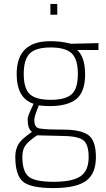

<svg xmlns="http://www.w3.org/2000/svg" viewBox="-20 -720 541 979"><path d="M58 80Q58 23 96 -11Q110 -24 143 -48Q121 -62 121 -113Q121 -127 144 -175L151 -191Q65 -219 65 -343Q65 -510 236 -510Q288 -510 328 -500L342 -497L482 -500V-465H374Q414 -428 414 -340.5Q414 -253 370.5 -216Q327 -179 232 -179Q202 -179 178 -183Q155 -126 155 -111Q155 -96 157 -88Q159 -80 165 -73Q171 -66 188 -64Q219 -59 305 -59Q391 -59 430 -31.5Q469 -4 469 81Q469 166 418.5 202.5Q368 239 251.5 239Q135 239 96.5 205.5Q58 172 58 80ZM94 79Q94 153 125.5 180Q157 207 253.5 207Q350 207 391 178.5Q432 150 432 81.5Q432 13 402 -7Q372 -27 290 -27L169 -30Q124 1 109 22.5Q94 44 94 79ZM101 -343Q101 -269 132 -240Q163 -211 238.5 -211Q314 -211 345.5 -239.5Q377 -268 377 -343Q377 -418 345.5 -448Q314 -478 238.5 -478Q163 -478 132 -447.5Q101 -417 101 -343ZM237 -645V-700H272V-645Z"/></svg>

Font: Titillium Web ExtraLight
Style: Regular
Weight: 275
Version: Version 1.002;PS 57.000;hotconv 1.0.70;makeotf.lib2.5.55311